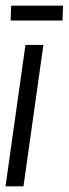

<svg xmlns="http://www.w3.org/2000/svg" viewBox="-30 -659 244 679"><path d="M60 -500H123.5L53 0H-10.5ZM9.5 -639H193L191 -586.5H7.5Z"/></svg>

Font: Urbanist Light
Style: Italic
Weight: 300
Italic angle: -8°
Designer: Corey Hu
Foundry: Corey Hu
Version: Version 1.330; ttfautohint (v1.8.4.7-5d5b)